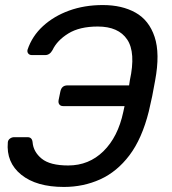

<svg xmlns="http://www.w3.org/2000/svg" viewBox="-20 -730 681 760"><path d="M233 10Q124 10 64 -38.5Q4 -87 11 -167Q12 -176 19.5 -181.5Q27 -187 36 -187H89Q107 -187 109 -167Q112 -129 145 -102Q178 -75 250 -75Q332 -75 389.5 -131.5Q447 -188 468 -287L473 -310H230Q220 -310 215 -316.5Q210 -323 212 -334L219 -368Q224 -392 247 -392H491L494 -412Q518 -522 483.5 -573.5Q449 -625 367 -625Q295 -625 250.5 -597.5Q206 -570 188 -532Q177 -512 159 -512H106Q97 -512 92 -518Q87 -524 89 -533Q107 -587 150 -626.5Q193 -666 253.5 -688Q314 -710 387 -710Q463 -710 516.5 -680Q570 -650 592 -584Q614 -518 594 -411Q588 -376 582.5 -349.5Q577 -323 569 -289Q542 -181 492.5 -115.5Q443 -50 376.5 -20Q310 10 233 10Z"/></svg>

Font: Lubike
Style: Italic
Weight: 400
Italic angle: -12°
Foundry: Honoka55
Version: Version 1.000;July 22, 2022;FontCreator 14.0.0.2862 64-bit